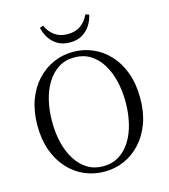

<svg xmlns="http://www.w3.org/2000/svg" viewBox="-136 -1054 1039 1179"><g transform="rotate(-15 383.5 -465.0)"><path d="M226.8 -940 249.7 -947.5Q266.6 -906.7 300.1 -882.5Q333.6 -858.2 383 -858.2Q433.2 -858.2 466.3 -882.5Q499.4 -906.7 517.7 -947.5L539.7 -940Q533.5 -907.4 514.7 -876.5Q495.8 -845.7 463.5 -825.5Q431.1 -805.3 383 -805.3Q335.7 -805.3 303.3 -825.5Q270.9 -845.7 252.1 -876.5Q233.3 -907.4 226.8 -940ZM149.7 -363.7Q149.7 -293.1 164.5 -230.4Q179.4 -167.8 209.3 -120.2Q239.2 -72.6 282.6 -45.3Q325.9 -18 383 -18Q440.8 -18 484.6 -45.3Q528.4 -72.6 557.9 -120.2Q587.4 -167.8 602.2 -230.4Q617.1 -293.1 617.1 -363.7Q617.1 -434.4 602.2 -496.9Q587.4 -559.5 557.9 -607.5Q528.4 -655.5 484.6 -682.8Q440.8 -710 383 -710Q325.9 -710 282.6 -682.8Q239.2 -655.5 209.3 -607.5Q179.4 -559.5 164.5 -496.9Q149.7 -434.4 149.7 -363.7ZM383 -744.9Q450 -744.9 508.8 -719.5Q567.6 -694.1 613.1 -645Q658.7 -595.9 684.4 -525.1Q710.1 -454.4 710.1 -363.7Q710.1 -274.6 684.4 -204.6Q658.7 -134.5 613.1 -85Q567.6 -35.5 508.8 -9.7Q450 16.1 383 16.1Q316.9 16.1 257.7 -9.3Q198.4 -34.7 153.2 -83.8Q107.9 -132.9 82.2 -203.3Q56.4 -273.6 56.4 -363.7Q56.4 -452.8 82.3 -523.6Q108.1 -594.3 153.7 -643.4Q199.2 -692.5 258.1 -718.7Q316.9 -744.9 383 -744.9Z"/></g></svg>

Font: Early Summer Mincho VF
Style: Regular
Weight: 250
Designer: GuiWonder
Version: Version 1.002